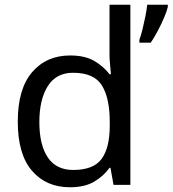

<svg xmlns="http://www.w3.org/2000/svg" viewBox="-20 -873 728 810"><path d="M275 -83Q175 -83 115 -152.5Q55 -222 55 -360Q55 -498 115.5 -568.5Q176 -639 276 -639Q338 -639 377.5 -616Q417 -593 442 -560H448Q447 -573 444.5 -598.5Q442 -624 442 -639V-853H530V-93H459L446 -165H442Q418 -131 378 -107Q338 -83 275 -83ZM289 -156Q374 -156 408.5 -202.5Q443 -249 443 -343V-359Q443 -459 410 -512.5Q377 -566 288 -566Q217 -566 181.5 -509.5Q146 -453 146 -358Q146 -262 181.5 -209Q217 -156 289 -156ZM688 -844Q684 -826 672.5 -799Q661 -772 646 -743.5Q631 -715 616 -693H568V-705Q575 -724 581.5 -750.5Q588 -777 593.5 -804.5Q599 -832 601 -853H688Z"/></svg>

Font: Noto Sans Kannada UI
Style: Regular
Weight: 400
Designer: Jelle Bosma - Monotype Design Team
Foundry: Monotype Imaging Inc.
Version: Version 2.005; ttfautohint (v1.8.4.7-5d5b)